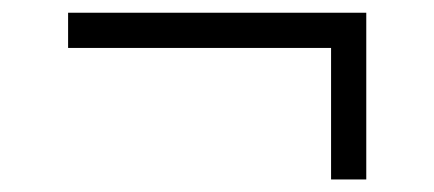

<svg xmlns="http://www.w3.org/2000/svg" viewBox="-20 -424 678 300"><path d="M497.3 -143.6V-349.1H86.4V-404.1H552.3V-143.6Z"/></svg>

Font: Spartan
Style: Regular
Weight: 400
Designer: Matt Bailey, Mirko Velimirovic
Foundry: Matt Bailey
Version: Version 1.005